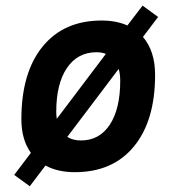

<svg xmlns="http://www.w3.org/2000/svg" viewBox="-20 -600 626 680"><path d="M85.4 59.6 30.3 19.5 89.4 -58.6Q55.7 -105.5 55.7 -177.7Q55.7 -342.8 130.9 -435.1Q206.1 -527.3 339.8 -527.3Q391.6 -527.3 431.2 -509.8L484.9 -580.1L540 -540L486.3 -469.2Q529.3 -418.9 529.3 -335Q529.3 -172.4 454.3 -81.3Q379.4 9.8 245.1 9.8Q184.6 9.8 141.1 -13.7ZM266.6 -102.5Q332 -102.5 368.9 -158.4Q405.8 -214.4 405.8 -314Q405.8 -337.4 400.4 -356L218.3 -115.2Q238.3 -102.5 266.6 -102.5ZM181.2 -179.2 355 -409.2Q340.3 -415 321.8 -415Q254.9 -415 217 -359.1Q179.2 -303.2 179.2 -203.6Q179.2 -190.9 181.2 -179.2Z"/></svg>

Font: CaskaydiaCove NFP SemiBold
Style: Italic
Weight: 600
Italic angle: -10°
Designer: Aaron Bell
Foundry: Saja Typeworks
Version: Version 2111.001; VTT 6.35;Nerd Fonts 3.1.1